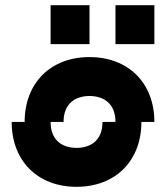

<svg xmlns="http://www.w3.org/2000/svg" viewBox="-20 -720 615 740"><path d="M75 -250H25C25 -100 125 0 275 0C425 0 525 -100 525 -250H575C575 -400 475 -500 325 -500C175 -500 75 -400 75 -250ZM175 -250H225C225 -325 275 -350 325 -350C375 -350 425 -325 425 -250H375C375 -175 325 -150 275 -150C225 -150 175 -175 175 -250ZM175 -550H325V-700H175ZM425 -550H575V-700H425Z"/></svg>

Font: LS-VG5000 Bold Shifted
Style: Regular
Weight: 400
Designer: Justin Bihan, 2021
Foundry: Justin Bihan, 2021
Version: Version 1.000;Glyphs 3.1.2 (3151)